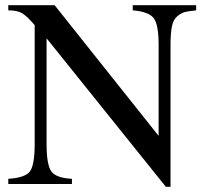

<svg xmlns="http://www.w3.org/2000/svg" viewBox="-20 -711 794 742"><path d="M738 -671Q708 -668 694.5 -664.5Q681 -661 665.5 -648.5Q650 -636 644.5 -609.5Q639 -583 639 -538V11H621L160 -563V-154Q160 -74 178.5 -48.5Q197 -23 258 -20V0H12V-20Q77 -24 95.5 -48.5Q114 -73 114 -154V-614Q83 -650 64.5 -660.5Q46 -671 12 -671V-691H191L593 -186V-538Q593 -617 573.5 -641.5Q554 -666 493 -671V-691H738Z"/></svg>

Font: MM Ethnic
Style: Regular
Weight: 400
Designer: Khon Soe Zaw Thu
Version: Version 1.00 July 18, 2016, initial release